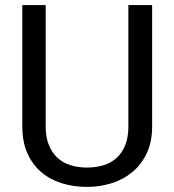

<svg xmlns="http://www.w3.org/2000/svg" viewBox="-20 -731 688 761"><path d="M583 -710.9V-229.5Q583 -169.4 562 -124.5Q541 -79.6 505.6 -49.8Q470.2 -20 423.3 -5.1Q376.5 9.8 324.7 9.8Q270.5 9.8 223.6 -5.1Q176.8 -20 142.3 -49.8Q107.9 -79.6 88.1 -124.5Q68.4 -169.4 68.4 -229.5V-710.9H161.1V-229.5Q161.1 -188 173.1 -157.5Q185.1 -127 206.5 -106.7Q228 -86.4 258.1 -76.7Q288.1 -66.9 324.7 -66.9Q361.8 -66.9 392.1 -76.7Q422.4 -86.4 443.8 -106.7Q465.3 -127 477.1 -157.5Q488.8 -188 488.8 -229.5V-710.9Z"/></svg>

Font: RobotoDraft
Style: Regular
Weight: 400
Designer: Google
Foundry: Google
Version: Version 2.000988-w1; 2014